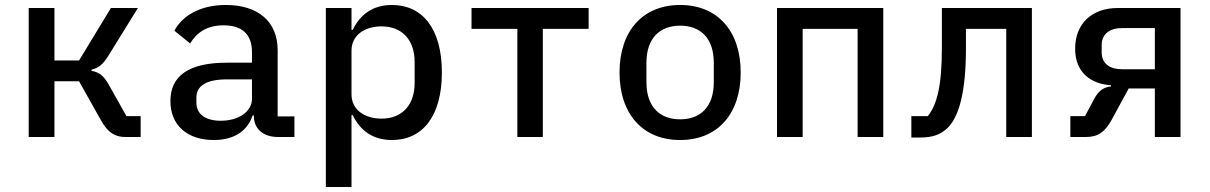

<svg xmlns="http://www.w3.org/2000/svg" viewBox="-20 -548 4841 768"><path d="M94.8 0H197.8V-223H296.2L384.9 -65C411.2 -18.5 439.6 0 481.2 0H542.6V-83.5H485.8L416.5 -206.7C394.9 -245.7 376.8 -259.2 346.2 -264.6V-269.5C373.2 -275.6 391 -288.7 414.1 -326L531.6 -516H423.7L296.2 -306.1H197.8V-516H94.8Z M1092.3 0H1157.7V-82.4H1090.6V-346.9C1090.6 -463.1 1011 -528.1 883.5 -528.1C775.2 -528.1 706.3 -480.5 677.6 -425.1L740.4 -374.3C767.8 -418.3 807.9 -446.7 874.3 -446.7C949.2 -446.7 987.9 -410.2 987.9 -339.5V-297.2H886.7C733.3 -297.2 661.6 -243.3 661.6 -143.8C661.6 -46.9 729.4 12.1 834.9 12.1C917.3 12.1 969.8 -24.5 990.4 -86.3H995.4V-84.5C995.4 -33.4 1031.6 0 1092.3 0ZM765.6 -137.4V-158C765.6 -204.5 805 -230.5 888.1 -230.5H987.9V-153.1C987.9 -101.6 935 -65 862.9 -65C803.3 -65 765.6 -90.2 765.6 -137.4Z M1283.4 199.9H1386V-87.4H1391C1421.5 -24.5 1472.3 12.1 1547.9 12.1C1670.1 12.1 1747.5 -83.1 1747.5 -258.2C1747.5 -432.9 1670.1 -528.1 1547.9 -528.1C1472.3 -528.1 1421.5 -491.5 1391 -428.6H1386V-516H1283.4ZM1386 -170.8V-345.2C1386 -409.4 1441.4 -442.5 1506 -442.5C1589.8 -442.5 1638.5 -386.7 1638.5 -300.4V-215.6C1638.5 -129.3 1589.8 -73.5 1506 -73.5C1441.4 -73.5 1386 -106.5 1386 -170.8Z M2049.4 0H2151.3V-432.5H2334.5V-516H1866.1V-432.5H2049.4Z M2700.6 12.1C2850.9 12.1 2942.8 -93 2942.8 -258.2C2942.8 -422.9 2850.9 -528.1 2700.6 -528.1C2550.1 -528.1 2458.1 -422.9 2458.1 -258.2C2458.1 -93 2550.1 12.1 2700.6 12.1ZM2565.7 -219.5V-296.5C2565.7 -395.6 2619.3 -445.3 2700.6 -445.3C2782 -445.3 2835.2 -395.6 2835.2 -296.5V-219.5C2835.2 -120.4 2782 -70.7 2700.6 -70.7C2619.3 -70.7 2565.7 -120.4 2565.7 -219.5Z M3088.1 0H3190.7V-432.5H3410.5V0H3513.1V-516H3088.1Z M3625.4 2.1H3659.8C3709.2 2.1 3742.5 -8.5 3772 -38C3814.3 -80.6 3843.8 -175.1 3843.8 -354.8V-432.5H4005V0H4107.6V-516H3747.5V-357.6C3747.5 -204.2 3728.3 -130.3 3691.4 -83.5H3625.4Z M4261.4 0H4324.2C4372.5 0 4399.9 -20.6 4426.8 -68.9L4494.7 -194.2H4599.4V0H4702.1V-516H4451.3C4347.3 -516 4280.5 -453.1 4280.5 -353.3C4280.5 -260.7 4340.2 -212.4 4424 -207V-202.4C4395.2 -199.6 4374.6 -184.7 4358.3 -155.2L4320 -83.5H4261.4ZM4386.7 -338.8V-367.2C4386.7 -411.2 4417.3 -435.7 4469.1 -435.7H4599.4V-271H4469.1C4417.3 -271 4386.7 -294.7 4386.7 -338.8Z"/></svg>

Font: Margiela Mono Medium
Style: Regular
Weight: 500
Designer: Mike Abbink, Paul van der Laan, Pieter van Rosmalen
Foundry: Bold Monday
Version: Version 2.003 2021